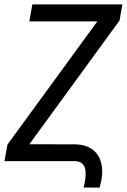

<svg xmlns="http://www.w3.org/2000/svg" viewBox="-28 -731 575 871"><path d="M514.2 -637.7 49.3 0H-7.8L5.9 -75.2L469.7 -710.9H527.3ZM490.2 -710.9 476.6 -633.8H105L118.7 -710.9ZM423.8 120.1 351.1 119.6Q353.5 110.8 355.5 102.5Q357.4 94.2 358.4 85.9Q361.3 65.9 360.1 46.9Q358.9 27.8 348.6 14.9Q338.4 2 314 0H25.4L39.1 -76.7L315.9 -76.2Q357.4 -74.7 385 -57.4Q412.6 -40 425.3 -9.3Q438 21.5 435.1 62.5Q434.1 77.1 430.9 91.6Q427.7 106 423.8 120.1Z"/></svg>

Font: Roboto Condensed
Style: Italic
Weight: 400
Italic angle: -12°
Designer: Christian Robertson
Foundry: Google
Version: Version 3.0